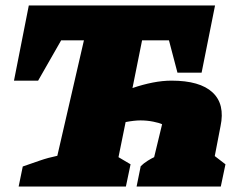

<svg xmlns="http://www.w3.org/2000/svg" viewBox="-20 -680 858 700"><path d="M48 0 63 -73Q95 -84 125 -94.5Q155 -105 189 -112L286 -533H203L119 -386H31L85 -660H764L715 -415H627L596 -533H498L463 -359Q501 -372 537 -379Q573 -386 605 -386Q709 -386 755 -343Q801 -300 784 -220L763 -111L802 -81L785 0H478L493 -74Q504 -85 518.5 -94Q533 -103 542 -107L571 -227Q561 -232 538.5 -236.5Q516 -241 492 -241Q470 -241 438 -235L412 -107L456 -81L439 0Z"/></svg>

Font: Piazzolla SC Black
Style: Italic
Weight: 900
Italic angle: -11.3°
Designer: Juan Pablo del Peral
Foundry: Huerta Tipografica
Version: Version 1.330